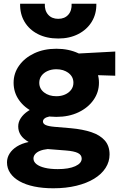

<svg xmlns="http://www.w3.org/2000/svg" viewBox="-20 -787 652 1032"><path d="M266.6 225Q209.6 225 163.7 215.4Q117.8 205.8 85.1 187.4Q52.5 169.1 35.1 143.3Q17.6 117.5 17.6 85.5Q17.6 60.8 31.4 38.6Q45.2 16.5 71.2 0.2Q97.2 -16 134.1 -23.8Q105.2 -40.2 91.6 -60.9Q77.9 -81.5 77.9 -107.5Q77.9 -131 91.8 -152.2Q105.8 -173.5 130.9 -190.2Q156 -207 189.6 -216.8Q223.1 -226.5 262.6 -226L292.1 -164.2Q263.9 -164.6 245.9 -160.9Q228 -157.2 219.4 -150.2Q210.9 -143.1 210.9 -133.8Q210.9 -122.1 225.1 -115.2Q239.4 -108.2 274.4 -105.2L361.6 -97.8Q424.8 -92.1 471.3 -76.5Q517.9 -60.9 543.4 -31.8Q568.9 -2.8 568.9 43.2Q568.9 82.4 547.4 115.8Q526 149.1 486.1 173.5Q446.2 197.9 390.6 211.4Q335 225 266.6 225ZM290.4 122Q349.9 122 384.5 106.3Q419.1 90.6 419.1 65.5Q419.1 45.6 398.6 35.4Q378 25.2 333.4 21.8L236.4 14.2Q212 16.8 194.8 23.8Q177.6 30.9 168.8 41.6Q159.9 52.2 159.9 65.2Q159.9 82.2 175.8 95.1Q191.8 107.9 221 114.9Q250.2 122 290.4 122ZM282.9 -158.8Q215.1 -158.8 163.4 -183Q111.6 -207.2 82.4 -248.8Q53.1 -290.2 53.1 -342.2Q53.1 -393.1 82.8 -434.6Q112.4 -476.1 164.3 -500.6Q216.2 -525 282.9 -525Q349.1 -525 400.9 -500.8Q452.6 -476.5 482.2 -435.2Q511.9 -393.9 511.9 -342.2Q511.9 -291.4 482.6 -249.7Q453.4 -208 401.8 -183.4Q350.2 -158.8 282.9 -158.8ZM282.9 -269.8Q308.9 -269.8 329.6 -279Q350.4 -288.2 362.5 -304.6Q374.6 -320.9 374.6 -342.2Q374.6 -374.4 348.4 -394.6Q322.1 -414.8 282.9 -414.8Q256.5 -414.8 235.8 -405.4Q215 -396.1 203.1 -379.9Q191.1 -363.6 191.1 -342.2Q191.1 -310.2 217.2 -290Q243.4 -269.8 282.9 -269.8ZM359.4 -387.5 297.4 -493.8 599.6 -510 599.4 -380ZM293.1 -580Q230.6 -580 184.1 -603.6Q137.6 -627.2 112.2 -669.4Q86.9 -711.5 88.1 -767H220.9Q219.2 -730.2 238.9 -708Q258.6 -685.8 293.1 -685.8Q327.6 -685.8 347.2 -708Q366.8 -730.2 364.9 -767H497.9Q499 -712.4 473.2 -670.2Q447.4 -628 400.8 -604Q354.1 -580 293.1 -580Z"/></svg>

Font: Geologica Thin
Style: Regular
Weight: 100
Version: Version 1.010;gftools[0.9.28]